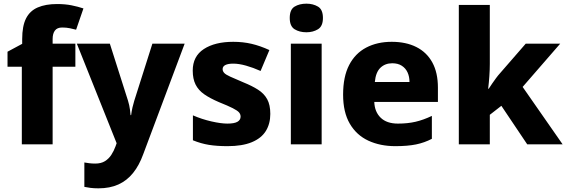

<svg xmlns="http://www.w3.org/2000/svg" viewBox="-20 -787 3088 1047"><path d="M391 -423H267V0H99V-423H21V-505L101 -548V-574Q101 -645 122 -686.5Q143 -728 186 -746.5Q229 -765 291 -765Q335 -765 370 -758Q405 -751 435 -741L395 -625Q380 -629 361 -633Q342 -637 319 -637Q292 -637 279.5 -620.5Q267 -604 267 -574V-549H391Z M399 -549H579L678 -238Q682 -226 684.5 -213.5Q687 -201 689 -187.5Q691 -174 692 -159H695Q698 -182 702.5 -201.5Q707 -221 712 -237L811 -549H987L761 54Q739 115 705.5 156.5Q672 198 625.5 219Q579 240 517 240Q492 240 473 237.5Q454 235 440 232V99Q451 101 466.5 103Q482 105 499 105Q531 105 552 92Q573 79 587 57.5Q601 36 610 11L616 -6Z M1454 -166Q1454 -112 1429.5 -72.5Q1405 -33 1353 -11.5Q1301 10 1221 10Q1163 10 1119.5 3Q1076 -4 1032 -22V-158Q1080 -137 1132.5 -125Q1185 -113 1220 -113Q1258 -113 1275 -123Q1292 -133 1292 -151Q1292 -164 1283.5 -174Q1275 -184 1249.5 -197Q1224 -210 1174 -230Q1125 -251 1093.5 -273Q1062 -295 1046.5 -326Q1031 -357 1031 -402Q1031 -480 1091.5 -519.5Q1152 -559 1252 -559Q1305 -559 1352 -548Q1399 -537 1449 -514L1401 -400Q1361 -418 1322 -429Q1283 -440 1252 -440Q1224 -440 1209 -432.5Q1194 -425 1194 -410Q1194 -399 1202.5 -389.5Q1211 -380 1235.5 -369Q1260 -358 1307 -338Q1354 -319 1387 -298Q1420 -277 1437 -246Q1454 -215 1454 -166Z M1734 -549V0H1566V-549ZM1651 -767Q1687 -767 1714 -751Q1741 -735 1741 -689Q1741 -644 1714 -627.5Q1687 -611 1651 -611Q1613 -611 1586.5 -627.5Q1560 -644 1560 -689Q1560 -735 1586.5 -751Q1613 -767 1651 -767Z M2116 -559Q2194 -559 2250.5 -530.5Q2307 -502 2337.5 -446.5Q2368 -391 2368 -309V-231H2021Q2023 -177 2056 -145Q2089 -113 2150 -113Q2203 -113 2246 -123Q2289 -133 2335 -155V-30Q2295 -9 2249 0.5Q2203 10 2136 10Q2053 10 1988.5 -20Q1924 -50 1887.5 -112.5Q1851 -175 1851 -271Q1851 -369 1884 -432.5Q1917 -496 1977 -527.5Q2037 -559 2116 -559ZM2119 -442Q2080 -442 2054.5 -417.5Q2029 -393 2024 -340H2213Q2213 -369 2202.5 -392Q2192 -415 2171 -428.5Q2150 -442 2119 -442Z M2651 -439Q2651 -407 2648.5 -371.5Q2646 -336 2642 -303H2645Q2654 -317 2664 -331.5Q2674 -346 2685 -361Q2696 -376 2707 -388L2847 -549H3035L2830 -313L3048 0H2855L2714 -210L2651 -161V0H2482V-760H2651Z"/></svg>

Font: Noto Sans Armenian ExtraBold
Style: Regular
Weight: 800
Version: Version 2.007